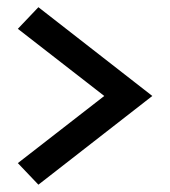

<svg xmlns="http://www.w3.org/2000/svg" viewBox="-20 -611 465 525"><path d="M85 -106 28.8 -165 265.1 -348.6 28.8 -532.2 85 -591.3 396.5 -348.6Z"/></svg>

Font: Estedad-FD Bold
Style: Regular
Weight: 700
Designer: Amin Abedi
Version: Version 7.3